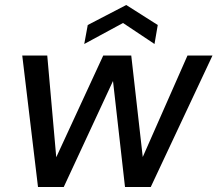

<svg xmlns="http://www.w3.org/2000/svg" viewBox="-20 -748 870 768"><path d="M132 0 69 -526H169L205 -119L393 -526H505L551 -120L730 -526H830L583 0H480L432 -424L235 0ZM317 -572 331 -648 485 -728 611 -648 598 -572 472 -656Z"/></svg>

Font: DM Sans 9pt Medium
Style: Italic
Weight: 500
Italic angle: -10°
Version: Version 4.004;gftools[0.9.30]